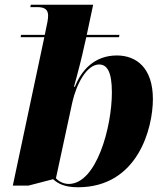

<svg xmlns="http://www.w3.org/2000/svg" viewBox="-20 -780 688 810"><path d="M309 10C562 10 625 -240 625 -362C625 -494 555 -546 473 -546C378 -546 323 -483 296 -414H292C311 -482 327 -546 335 -584L344 -623H482L484 -633H346L373 -760H110L108 -750H137C168 -750 183 -740 183 -714C183 -699 179 -680 173 -653L169 -633H69L67 -623H167L34 3H100L204 -24C224 -6 251 10 309 10ZM270 -4C247 -4 226 -16 216 -28L285 -348C303 -428 347 -508 398 -508C431 -508 452 -479 452 -390C452 -244 387 -4 270 -4Z"/></svg>

Font: Noto Serif Display ExtraBold
Style: Italic
Weight: 800
Italic angle: -12°
Designer: Monotype Design Team
Foundry: Monotype Imaging Inc.
Version: Version 2.009